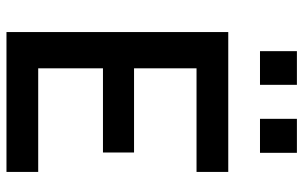

<svg xmlns="http://www.w3.org/2000/svg" viewBox="-192 -745 937 593"><g transform="rotate(90 276.5 -448.5)"><path d="M79 -685H511V-587H191V-394H451V-298H191V-98H511V0H79ZM138 -897H242V-783H138ZM347 -897H452V-783H347Z"/></g></svg>

Font: Cairo SemiBold
Style: Regular
Weight: 600
Designer: Mohamed Gaber, Accademia di Belle Arti di Urbino and others
Foundry: Kief Type Foundry, Accademia di Belle Arti di Urbino and others
Version: Version 3.011